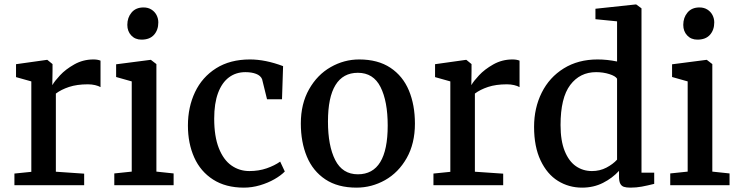

<svg xmlns="http://www.w3.org/2000/svg" viewBox="-20 -840 3357 871"><path d="M122.1 -60.5V-470.7L52.7 -490.2V-548.8L192.4 -568.4H194.8L218.3 -549.3V-518.6L217.3 -455.1H218.3Q227.1 -471.2 252.2 -498.3Q277.3 -525.4 317.1 -547.9Q356.9 -570.3 403.8 -570.3Q422.9 -570.3 436 -564.9V-444.8Q426.8 -450.2 411.4 -453.9Q396 -457.5 378.4 -457.5Q329.1 -457.5 293.2 -445.6Q257.3 -433.6 233.4 -415.5V-61L361.8 -52.2V0H45.4V-52.7Z M498.5 0ZM577.6 -61.5V-470.7L506.8 -490.7V-548.3L662.1 -568.4H664.6L689.5 -549.3V-61.5L767.6 -53.2V0H498.5V-53.2ZM630.9 -806.2H631.3Q651.9 -806.2 667 -796.6Q682.1 -787.1 690.2 -771.5Q698.2 -755.9 698.2 -738.3Q698.2 -704.1 678.7 -682.1Q659.2 -660.2 622.1 -660.2H621.6Q593.3 -660.2 575.4 -679.2Q557.6 -698.2 557.6 -727.1Q557.6 -760.3 576.9 -783.2Q596.2 -806.2 630.9 -806.2Z M1264.2 -540 1259.3 -389.6H1191.4L1168.9 -481Q1162.1 -497.1 1141.8 -504.9Q1121.6 -512.7 1093.3 -512.7Q1050.3 -512.7 1018.6 -489Q986.8 -465.3 969.2 -418.2Q951.7 -371.1 951.7 -301.8Q951.7 -221.2 972.7 -168Q993.7 -114.7 1029.8 -89.4Q1065.9 -64 1111.3 -64Q1153.8 -64 1189.7 -76.4Q1225.6 -88.9 1251 -106.9L1272 -62Q1254.4 -43.9 1225.1 -27.1Q1195.8 -10.3 1159.4 0.5Q1123 11.2 1086.4 11.2Q1003.9 11.2 946.8 -25.4Q889.6 -62 861.1 -125.7Q832.5 -189.5 832.5 -270.5Q832.5 -354 864.7 -422.1Q897 -490.2 960.4 -530.3Q1023.9 -570.3 1113.8 -570.3Q1184.1 -570.3 1264.2 -540Z M1862.3 -279.3Q1862.3 -189 1825 -123Q1787.6 -57.1 1726.8 -22.9Q1666 11.2 1597.2 11.2Q1512.2 11.2 1455.8 -26.4Q1399.4 -64 1372.1 -129.6Q1344.7 -195.3 1344.7 -279.8Q1344.7 -369.1 1382.1 -435.1Q1419.4 -501 1480.2 -535.6Q1541 -570.3 1609.4 -570.3Q1694.3 -570.3 1751 -532.7Q1807.6 -495.1 1835 -429.4Q1862.3 -363.8 1862.3 -279.3ZM1603.5 -509.8Q1536.1 -509.8 1502 -454.3Q1467.8 -398.9 1467.8 -288.6Q1467.8 -178.7 1500.7 -114Q1533.7 -49.3 1603.5 -49.3Q1738.8 -49.3 1738.8 -270.5Q1738.8 -380.4 1706.3 -445.1Q1673.8 -509.8 1603.5 -509.8Z M2022.9 -60.5V-470.7L1953.6 -490.2V-548.8L2093.3 -568.4H2095.7L2119.1 -549.3V-518.6L2118.2 -455.1H2119.1Q2127.9 -471.2 2153.1 -498.3Q2178.2 -525.4 2218 -547.9Q2257.8 -570.3 2304.7 -570.3Q2323.7 -570.3 2336.9 -564.9V-444.8Q2327.6 -450.2 2312.3 -453.9Q2296.9 -457.5 2279.3 -457.5Q2230 -457.5 2194.1 -445.6Q2158.2 -433.6 2134.3 -415.5V-61L2262.7 -52.2V0H1946.3V-52.7Z M2690.9 -570.3Q2733.9 -570.3 2779.3 -561V-743.2L2681.2 -752.9V-800.3L2863.3 -819.8H2866.2L2890.1 -802.2V-56.6H2947.8V-5.9Q2916 2 2891.4 6.6Q2866.7 11.2 2840.3 11.2Q2821.3 11.2 2810.3 7.6Q2799.3 3.9 2793.7 -7.1Q2788.1 -18.1 2788.1 -39.1V-64.9Q2758.3 -32.2 2715.6 -10.5Q2672.9 11.2 2620.6 11.2Q2560.5 11.2 2511.2 -19.3Q2461.9 -49.8 2432.4 -112.1Q2402.8 -174.3 2402.8 -264.6Q2402.8 -350.1 2437.5 -419.7Q2472.2 -489.3 2537.6 -529.8Q2603 -570.3 2690.9 -570.3ZM2779.3 -482.9Q2772 -495.1 2744.1 -503.9Q2716.3 -512.7 2684.1 -512.7Q2610.8 -512.7 2566.9 -454.6Q2522.9 -396.5 2522.9 -272.5Q2522.9 -201.7 2541.7 -155Q2560.5 -108.4 2592.5 -86.2Q2624.5 -64 2665.5 -64Q2701.2 -64 2731 -79.6Q2760.7 -95.2 2779.3 -115.7Z M3020.5 0ZM3099.6 -61.5V-470.7L3028.8 -490.7V-548.3L3184.1 -568.4H3186.5L3211.4 -549.3V-61.5L3289.6 -53.2V0H3020.5V-53.2ZM3152.8 -806.2H3153.3Q3173.8 -806.2 3189 -796.6Q3204.1 -787.1 3212.2 -771.5Q3220.2 -755.9 3220.2 -738.3Q3220.2 -704.1 3200.7 -682.1Q3181.2 -660.2 3144 -660.2H3143.6Q3115.2 -660.2 3097.4 -679.2Q3079.6 -698.2 3079.6 -727.1Q3079.6 -760.3 3098.9 -783.2Q3118.2 -806.2 3152.8 -806.2Z"/></svg>

Font: Merriweather
Style: Regular
Weight: 400
Designer: Eben Sorkin
Foundry: Eben Sorkin
Version: Version 1.584; ttfautohint (v1.6)